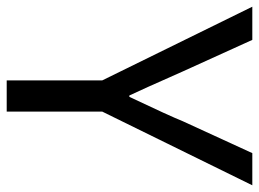

<svg xmlns="http://www.w3.org/2000/svg" viewBox="-121 -653 773 573"><g transform="rotate(90 265.5 -366.5)"><path d="M219 -285 -1 -733H98L192 -526Q249 -397 264 -366H268Q325 -486 341 -526L436 -733H532L312 -285V0H219Z"/></g></svg>

Font: Source Han Sans K Regular
Style: Regular
Weight: 400
Designer: Ryoko NISHIZUKA  (kana & ideographs); Paul D. Hunt (Latin, Greek & Cyrillic); Wenlong ZHANG  (bopomofo); Sandoll Communi
Foundry: Adobe Systems Incorporated
Version: Version 1.00 July 18, 2014, initial release